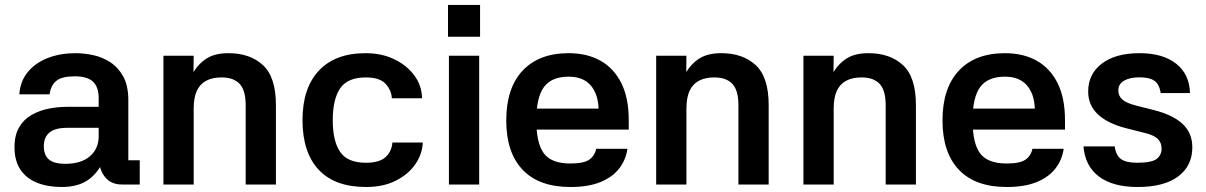

<svg xmlns="http://www.w3.org/2000/svg" viewBox="-20 -738 4825 768"><path d="M539 0H468Q424 0 400 -30Q376 -60 374.3 -109.7L397.7 -108Q379.7 -54.7 338 -22.3Q296.3 10 226.3 10Q170.3 10 127.8 -7.2Q85.3 -24.3 61.7 -59.5Q38 -94.7 38 -149.3Q38 -197.3 56.5 -228.8Q75 -260.3 105.8 -278Q136.7 -295.7 173.7 -303.2Q210.7 -310.7 247.7 -310.7H374.7V-345Q374.7 -389.7 352.2 -411.2Q329.7 -432.7 278.7 -432.7Q228.3 -432.7 206 -415.2Q183.7 -397.7 178.3 -360.7H57.3Q61 -413.7 91.7 -450.5Q122.3 -487.3 171.8 -506.3Q221.3 -525.3 281.7 -525.3Q315.7 -525.3 352.5 -517.5Q389.3 -509.7 421.2 -489Q453 -468.3 473.2 -431.7Q493.3 -395 493.3 -337V-97H539ZM155.3 -153Q155.3 -117 176 -99.8Q196.7 -82.7 241.3 -82.7Q304.3 -82.7 339.5 -112.8Q374.7 -143 374.7 -193.3V-226.7H248.7Q200.7 -226.7 178 -208Q155.3 -189.3 155.3 -153Z M754.7 0H633.7V-515H754.7L754 -450Q777.3 -487 810 -506.2Q842.7 -525.3 894 -525.3Q980 -525.3 1031.8 -477.5Q1083.7 -429.7 1083.7 -317.7V0H962.7V-317.3Q962.7 -376.7 938.5 -402.5Q914.3 -428.3 866.3 -428.3Q830 -428.3 805 -415.2Q780 -402 767.3 -374.7Q754.7 -347.3 754.7 -303Z M1444.3 10Q1319 10 1254.5 -59.3Q1190 -128.7 1190 -257.3Q1190 -386 1255.7 -455.7Q1321.3 -525.3 1442.3 -525.3Q1505.7 -525.3 1556 -501.5Q1606.3 -477.7 1636.7 -437.2Q1667 -396.7 1668.3 -345H1547.3Q1546 -376.3 1522.7 -402.3Q1499.3 -428.3 1443.3 -428.3Q1370.3 -428.3 1340.7 -384.8Q1311 -341.3 1311 -257.3Q1311 -173.3 1340.7 -130.2Q1370.3 -87 1443.3 -87Q1497.7 -87 1522.2 -109.5Q1546.7 -132 1549.7 -168H1671Q1669.7 -122.7 1641.8 -81.8Q1614 -41 1563.7 -15.5Q1513.3 10 1444.3 10Z M1896.7 -515V0H1775.7V-515ZM1772 -718.3H1900.3V-591H1772Z M2073 -303.7H2374.3Q2372 -363.7 2341.8 -397.5Q2311.7 -431.3 2254.7 -431.3Q2186.7 -431.3 2156 -390.2Q2125.3 -349 2125.3 -257Q2125.3 -165 2155.5 -124.5Q2185.7 -84 2261.7 -84Q2314.7 -84 2336.7 -99.2Q2358.7 -114.3 2364.7 -142.7H2489.7Q2483.3 -98 2456.3 -63.5Q2429.3 -29 2381.2 -9.5Q2333 10 2261.7 10Q2136.3 10 2070.7 -58.8Q2005 -127.7 2005 -256Q2005 -386 2070.7 -455.7Q2136.3 -525.3 2254.7 -525.3Q2328 -525.3 2381.7 -495.3Q2435.3 -465.3 2465.2 -405.8Q2495 -346.3 2495 -256.7V-219.7H2072Z M2725.7 0H2604.7V-515H2725.7L2725 -450Q2748.3 -487 2781 -506.2Q2813.7 -525.3 2865 -525.3Q2951 -525.3 3002.8 -477.5Q3054.7 -429.7 3054.7 -317.7V0H2933.7V-317.3Q2933.7 -376.7 2909.5 -402.5Q2885.3 -428.3 2837.3 -428.3Q2801 -428.3 2776 -415.2Q2751 -402 2738.3 -374.7Q2725.7 -347.3 2725.7 -303Z M3314.7 0H3193.7V-515H3314.7L3314 -450Q3337.3 -487 3370 -506.2Q3402.7 -525.3 3454 -525.3Q3540 -525.3 3591.8 -477.5Q3643.7 -429.7 3643.7 -317.7V0H3522.7V-317.3Q3522.7 -376.7 3498.5 -402.5Q3474.3 -428.3 3426.3 -428.3Q3390 -428.3 3365 -415.2Q3340 -402 3327.3 -374.7Q3314.7 -347.3 3314.7 -303Z M3818 -303.7H4119.3Q4117 -363.7 4086.8 -397.5Q4056.7 -431.3 3999.7 -431.3Q3931.7 -431.3 3901 -390.2Q3870.3 -349 3870.3 -257Q3870.3 -165 3900.5 -124.5Q3930.7 -84 4006.7 -84Q4059.7 -84 4081.7 -99.2Q4103.7 -114.3 4109.7 -142.7H4234.7Q4228.3 -98 4201.3 -63.5Q4174.3 -29 4126.2 -9.5Q4078 10 4006.7 10Q3881.3 10 3815.7 -58.8Q3750 -127.7 3750 -256Q3750 -386 3815.7 -455.7Q3881.3 -525.3 3999.7 -525.3Q4073 -525.3 4126.7 -495.3Q4180.3 -465.3 4210.2 -405.8Q4240 -346.3 4240 -256.7V-219.7H3817Z M4622.7 -365.7Q4617.3 -401.7 4597.3 -415.2Q4577.3 -428.7 4538.3 -428.7Q4499.3 -428.7 4476.3 -415.3Q4453.3 -402 4453.3 -376.3Q4453.3 -354.3 4469.2 -340.2Q4485 -326 4522 -316.3L4594.3 -298Q4670.7 -279 4710 -242.7Q4749.3 -206.3 4749.3 -148.3Q4749.3 -75 4693 -32.5Q4636.7 10 4530.3 10Q4431.3 10 4375.7 -32Q4320 -74 4314 -152.3H4439Q4443.3 -117.3 4463.5 -102.2Q4483.7 -87 4528.3 -87Q4586 -87 4606.2 -102Q4626.3 -117 4626.3 -143.3Q4626.3 -167.3 4611.2 -182.3Q4596 -197.3 4560 -206L4487.7 -224.3Q4411.7 -243.3 4372.2 -280Q4332.7 -316.7 4332.7 -372Q4332.7 -442 4387.5 -483.7Q4442.3 -525.3 4538.3 -525.3Q4631.3 -525.3 4684.7 -483.2Q4738 -441 4740 -365.7Z"/></svg>

Font: Asta Sans Light
Style: Regular
Weight: 300
Designer: 42dot
Version: Version 1.000